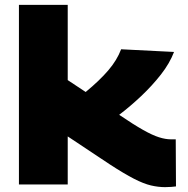

<svg xmlns="http://www.w3.org/2000/svg" viewBox="-20 -760 773 791"><path d="M660 11Q632 11 602 4Q572 -3 532 -23.5Q492 -44 432 -83L259 -198V0H58V-740H259V-430L333 -381Q390 -428 426 -470Q462 -512 479 -557L697 -546Q679 -499 643 -453Q607 -407 562 -364.5Q517 -322 471 -287Q530 -247 569 -225Q608 -203 635 -194.5Q662 -186 684 -186Q695 -186 704 -186L705 8Q696 9 685.5 10Q675 11 660 11Z"/></svg>

Font: Georama Extended ExtraBold
Style: Regular
Weight: 800
Width: 7
Designer: Jean-Baptiste Levee
Foundry: Production Type
Version: Version 1.000